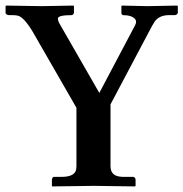

<svg xmlns="http://www.w3.org/2000/svg" viewBox="-20 -667 657 688"><path d="M253.9 -71.8V-280.8L97.2 -553.2Q66.4 -604.5 44.4 -610.8Q36.1 -612.8 22.9 -612.8H11.2Q1.5 -614.3 0 -620.1V-645L2 -647Q2.4 -647 128.9 -645L243.2 -647L245.1 -645V-621.1Q243.2 -614.3 237.8 -612.8Q189.9 -612.8 187.5 -601.6Q186.5 -592.8 196.8 -576.2L335.9 -334L463.9 -576.2Q476.1 -598.6 448.2 -608.9Q436 -612.8 420.9 -612.8Q415.5 -614.3 415 -620.1V-645L417 -647Q417.5 -647 507.8 -645L615.2 -647L617.2 -645V-621.1Q615.2 -613.8 606.9 -612.8H585.9Q551.3 -612.8 534.7 -590.3Q529.8 -583 524.9 -574.2L376 -293V-71.8Q376 -40 405.8 -34.7Q416.5 -32.7 431.2 -33.2H458Q464.8 -31.2 465.8 -23.9V-1L463.9 1Q462.9 1 315.9 -1L167 1L166 -1V-23.9Q167.5 -32.2 172.9 -33.2H200.2Q247.6 -33.2 252.9 -59.6Q253.9 -65.4 253.9 -71.8Z"/></svg>

Font: Linux Libertine O
Style: Semibold
Weight: 700
Designer: Philipp H. Poll
Foundry: Philipp H. Poll
Version: Version 5.0.0